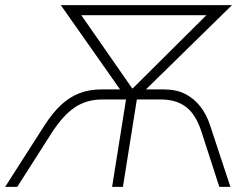

<svg xmlns="http://www.w3.org/2000/svg" viewBox="-41 -725 969 745"><path d="M-21 0 132 -239Q163 -287 195.5 -317.5Q228 -348 266.5 -363Q305 -378 351 -378H444L434 -365L195 -705H859L512 -365L506 -378H596Q643 -378 677.5 -360.5Q712 -343 736.5 -311.5Q761 -280 774 -239L853 0H810L742 -210Q720 -280 681.5 -309.5Q643 -339 584 -339H490L436 0H394L448 -339H356Q295 -339 249.5 -308.5Q204 -278 160 -210L26 0ZM472 -382H474L788 -694L784 -666H251L255 -694Z"/></svg>

Font: Nunito Sans 12pt ExtraLight
Style: Italic
Weight: 200
Italic angle: -9°
Designer: Vernon Adams
Foundry: Vernon Adams
Version: Version 3.101;gftools[0.9.27]